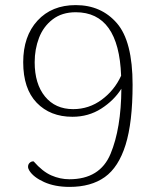

<svg xmlns="http://www.w3.org/2000/svg" viewBox="-20 -721 613 753"><path d="M500 -389Q500 -241 472.5 -153Q445 -65 391 -26.5Q337 12 253 12Q195 12 153 -7Q111 -26 95 -52Q90 -60 90 -67Q90 -77 97 -83Q104 -89 112 -88Q147 -48 181.5 -33Q216 -18 252 -18Q372 -18 413.5 -117.5Q455 -217 456 -373Q427 -327 377 -295Q327 -263 264 -263Q177 -263 124 -318Q71 -373 71 -477Q71 -579 127 -640Q183 -701 277 -701Q377 -701 438.5 -630Q500 -559 500 -389ZM455 -424Q446 -673 277 -673Q223 -673 186.5 -645Q150 -617 133 -572.5Q116 -528 116 -477Q116 -392 156.5 -342.5Q197 -293 267 -293Q329 -293 379 -330Q429 -367 455 -424Z"/></svg>

Font: Arima Madurai ExtraLight
Style: Regular
Weight: 275
Designer: Joana Correia and Natanael Gama
Foundry: NDISCOVER
Version: Version 1.019